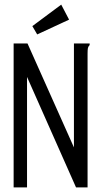

<svg xmlns="http://www.w3.org/2000/svg" viewBox="-20 -811 440 831"><path d="M39 -623H99L300 -173V-623H368V-616Q362 -610 360.5 -603Q359 -596 359 -579V0H309L97 -478V0H39ZM141 -662 120 -698 245 -791 279 -726Z"/></svg>

Font: Inconsolata Condensed
Style: Regular
Weight: 400
Width: 3
Monospace: yes
Designer: Raph Levien, Cyreal, Brenton Simpson
Foundry: Raph Levien, Cyreal, Google
Version: Version 3.000; ttfautohint (v1.8.2.53-6de2)